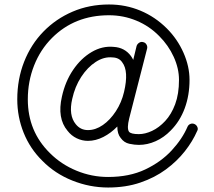

<svg xmlns="http://www.w3.org/2000/svg" viewBox="-20 -787 956 856"><path d="M462 49Q380 49 302.5 18Q225 -13 169 -70Q114 -124 85.5 -195Q57 -266 57 -344Q57 -434 87.5 -511.5Q118 -589 173.5 -646Q229 -703 303.5 -735Q378 -767 466 -767Q540 -767 606 -739.5Q672 -712 724 -660Q771 -613 798 -552Q825 -491 825 -431Q825 -362 803.5 -304Q782 -246 741 -205Q711 -174 674 -157.5Q637 -141 599 -141Q580 -141 556.5 -146Q533 -151 518 -172Q503 -190 503 -223Q475 -194 441 -176.5Q407 -159 372 -159Q346 -159 322 -170.5Q298 -182 281 -204Q234 -260 256 -356Q271 -424 306 -475.5Q341 -527 388.5 -555Q436 -583 487 -578Q536 -575 564 -537Q567 -533 569.5 -528.5Q572 -524 574 -520L589 -582Q592 -591 600.5 -596.5Q609 -602 619 -599Q628 -597 633 -588.5Q638 -580 636 -571L556 -259Q545 -215 555 -200Q563 -189 599 -189Q627 -189 658 -203.5Q689 -218 716.5 -247.5Q744 -277 761 -322.5Q778 -368 778 -431Q778 -482 754.5 -533.5Q731 -585 690 -626Q646 -671 588 -695Q530 -719 466 -719Q313 -719 212 -618Q160 -566 132 -495Q104 -424 104 -344Q104 -201 203 -104Q253 -54 321 -26Q389 2 462 2Q557 2 627.5 -31.5Q698 -65 745.5 -116.5Q793 -168 816 -222Q820 -231 829 -234.5Q838 -238 847 -234Q856 -230 860 -220.5Q864 -211 859 -203Q839 -157 804 -112.5Q769 -68 719.5 -31.5Q670 5 605.5 27Q541 49 462 49ZM372 -207Q406 -207 438.5 -229.5Q471 -252 496.5 -291Q522 -330 533 -377Q555 -470 525 -509Q511 -530 482 -531Q444 -535 407 -511Q370 -487 342 -444Q314 -401 302 -346Q285 -273 318 -233Q339 -207 372 -207Z"/></svg>

Font: Kurewa Gothic CJK TC Regular
Style: Regular
Weight: 400
Designer: Max Yao
Foundry: Max-Everyday
Version: Version 1.071; ttfautohint (v1.8.3)